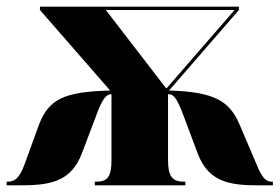

<svg xmlns="http://www.w3.org/2000/svg" viewBox="-20 -556 840 577"><path d="M0 1H38C128 1 193 -8 226 -95L270 -211C287 -258 299 -273 315 -273V-74C315 -26 303 -10 270 -10H265V1H537V-10H533C497 -10 485 -27 485 -75V-273C500 -273 510 -266 531 -210L574 -95C606 -11 666 1 756 1H800V-10H797C779 -10 768 -21 751 -62L699 -184C669 -252 625 -280 488 -284L698 -526V-536H100V-526L311 -284C173 -280 127 -259 97 -181L53 -60C38 -21 25 -10 3 -10H0ZM479 -291 298 -526H685L481 -291Z"/></svg>

Font: Noto Serif Display Condensed Black
Style: Regular
Weight: 900
Width: 3
Designer: Monotype Design Team
Foundry: Monotype Imaging Inc.
Version: Version 2.009